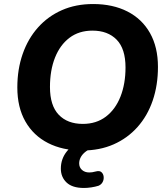

<svg xmlns="http://www.w3.org/2000/svg" viewBox="-20 -736 836 953"><path d="M388 11Q291 11 218.5 -26Q146 -63 106 -133Q66 -203 66 -302Q66 -392 92.5 -468Q119 -544 168.5 -599.5Q218 -655 287 -685.5Q356 -716 442 -716Q540 -716 612.5 -679Q685 -642 724.5 -572Q764 -502 764 -404Q764 -313 738 -237Q712 -161 662.5 -105.5Q613 -50 544 -19.5Q475 11 388 11ZM391 -121Q458 -121 505.5 -157Q553 -193 578 -256.5Q603 -320 603 -401Q603 -494 559 -539Q515 -584 439 -584Q372 -584 325 -548.5Q278 -513 253 -450Q228 -387 228 -304Q228 -212 271.5 -166.5Q315 -121 391 -121ZM397 197Q339 197 310.5 170Q282 143 282 101Q282 52 312.5 14.5Q343 -23 397 -45L436 0Q415 8 401 20Q387 32 380 46Q373 60 373 75Q373 95 387 107.5Q401 120 423 120Q430 120 437.5 119Q445 118 456 115Q474 110 483.5 118.5Q493 127 494.5 141Q496 155 489.5 167.5Q483 180 469 186Q453 191 433.5 194Q414 197 397 197Z"/></svg>

Font: Nunito ExtraLight ExtraBold
Style: Italic
Weight: 800
Italic angle: -9°
Version: Version 3.602